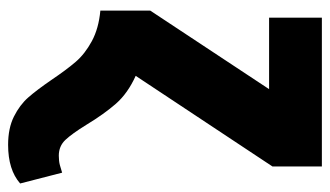

<svg xmlns="http://www.w3.org/2000/svg" viewBox="-186 -386 795 462"><g transform="rotate(90 211.0 -155.5)"><path d="M173 118Q148 81 129 59Q110 37 79.5 20.5Q49 4 6 0V-120L195 -406H23V-533H381V-414L163 -85Q205 -66 230 -37.5Q255 -9 281 34Q302 68 317 84Q332 100 355 100Q368 100 377.5 97.5Q387 95 396 92L422 193Q389 222 329 222Q289 222 261 208Q233 194 215 173.5Q197 153 173 118Z"/></g></svg>

Font: Fira Sans Extra Condensed ExtraBold
Style: Regular
Weight: 800
Width: 1
Designer: Carrois Corporate & Edenspiekermann AG
Foundry: Carrois Corporate GbR & Edenspiekermann AG
Version: Version 4.203